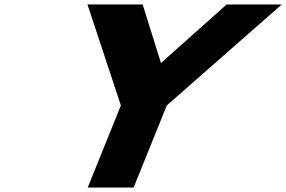

<svg xmlns="http://www.w3.org/2000/svg" viewBox="-20 -845 1290 865"><path d="M374 -825 524.6 -370 375.1 0H581.9L731.4 -370L1249.6 -825H1001L705.2 -561L622.6 -825Z"/></svg>

Font: Hussar
Style: BdWideOblFour
Weight: 700
Foundry: Cannot Into Space Fonts
Version: Version 2.00